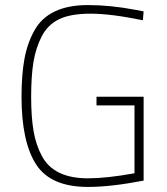

<svg xmlns="http://www.w3.org/2000/svg" viewBox="-20 -729 659 758"><path d="M361 -313V-347H547V-16Q418 9 327 9Q180 9 122.5 -80Q65 -169 65 -347Q65 -434 76.5 -496.5Q88 -559 116 -609Q172 -709 327 -709Q416 -709 516 -690L547 -684L544 -649Q418 -675 338 -675Q258 -675 213 -653Q168 -631 144.5 -585Q121 -539 112 -483.5Q103 -428 103 -347.5Q103 -267 112.5 -211.5Q122 -156 146 -112Q193 -25 327 -25Q401 -25 511 -45V-313Z"/></svg>

Font: Titillium Web[RUS by Daymarius]
Style: Regular
Weight: 200
Designer: Cyrillization by Daymarius
Foundry: Cyrillization by Daymarius
Version: Version 1.002 September 11, 2018